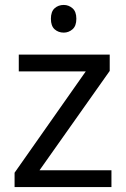

<svg xmlns="http://www.w3.org/2000/svg" viewBox="-20 -757 510 777"><path d="M431 0H39V-58L327 -468H56V-536H424V-470L140 -68H431ZM238 -737Q258 -737 273.5 -723.5Q289 -710 289 -681Q289 -652 273.5 -638.5Q258 -625 238 -625Q216 -625 201 -638.5Q186 -652 186 -681Q186 -710 201 -723.5Q216 -737 238 -737Z"/></svg>

Font: Apis
Style: Regular
Weight: 400
Designer: Monotype Design Team
Foundry: Monotype Imaging Inc.
Version: Version 2.000; build 0001